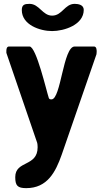

<svg xmlns="http://www.w3.org/2000/svg" viewBox="-20 -761 541 995"><path d="M59 157C59 201 71 214 116 214C225 214 268 131 300 40L480 -480C480 -482 481 -491 481 -493C481 -501 481 -520 467 -520H367C307 -520 296 -246 247 -246C241 -246 236 -246 233 -253C221 -288 168 -520 133 -520H27C14 -520 13 -505 13 -497V-487L173 -20C174 -19 175 -3 175 2C175 105 59 69 59 157ZM93 -709C93 -632 187 -600 250 -600C312 -600 414 -632 414 -710C414 -736 386 -741 367 -741C315 -741 303 -680 250 -680C200 -680 184 -741 133 -741C108 -741 93 -737 93 -709Z"/></svg>

Font: Asimov Print
Style: C
Weight: 500
Designer: Google
Version: Version 2.000980: 2014